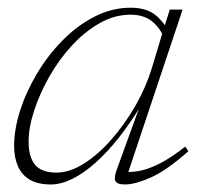

<svg xmlns="http://www.w3.org/2000/svg" viewBox="-20 -480 538 510"><path d="M291.5 -33 353 -202.5H356Q327 -154 296 -114.8Q265 -75.5 233.5 -47.5Q202 -19.5 172 -4.8Q142 10 115 10Q80.5 10 59 -2.8Q37.5 -15.5 27.5 -38.8Q17.5 -62 17.5 -92Q17.5 -136.5 33.5 -186.5Q49.5 -236.5 78.5 -285Q107.5 -333.5 146.5 -373Q185.5 -412.5 231.5 -436Q277.5 -459.5 327 -459.5Q370 -459.5 394.2 -439Q418.5 -418.5 433.5 -385L419.5 -372Q406 -405.5 384 -423.2Q362 -441 326.5 -441Q284.5 -441 244.8 -418.5Q205 -396 170.8 -358.8Q136.5 -321.5 111 -276.5Q85.5 -231.5 70.8 -186.5Q56 -141.5 56 -104Q56 -62.5 73.5 -42Q91 -21.5 130 -21.5Q165 -21.5 203 -45.5Q241 -69.5 276.2 -109.8Q311.5 -150 339.8 -199.2Q368 -248.5 383.5 -299.5L414 -401L431 -454.5H465L316.5 -10L305.5 -23.5Q323 -22 345.8 -25.2Q368.5 -28.5 399.5 -43.2Q430.5 -58 472 -90.5L480.5 -78.5Q422.5 -27 380.5 -8.5Q338.5 10 312.5 10Q290 10 286.2 0.2Q282.5 -9.5 291.5 -33Z"/></svg>

Font: Newsreader ExtraLight
Style: Italic
Weight: 250
Italic angle: -17°
Designer: Hugues Gentile
Foundry: Production Type
Version: Version 1.003